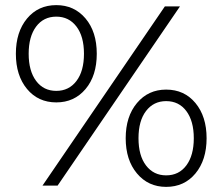

<svg xmlns="http://www.w3.org/2000/svg" viewBox="-20 -725 869 750"><path d="M200 -325Q129 -325 85.5 -377.5Q42 -430 42 -515Q42 -600 85.5 -652.5Q129 -705 200 -705Q270 -705 314 -653Q358 -601 358 -515Q358 -429 314 -377Q270 -325 200 -325ZM146 0 624 -700H683L205 0ZM200 -370Q249 -370 278.5 -408.5Q308 -447 308 -515Q308 -583 278.5 -621.5Q249 -660 200 -660Q150 -660 121 -621Q92 -582 92 -515Q92 -448 121 -409Q150 -370 200 -370ZM629 5Q559 5 515 -47.5Q471 -100 471 -185Q471 -270 515 -322.5Q559 -375 629 -375Q700 -375 743.5 -322.5Q787 -270 787 -185Q787 -100 743.5 -47.5Q700 5 629 5ZM629 -40Q679 -40 708 -79Q737 -118 737 -185Q737 -252 708 -291Q679 -330 629 -330Q580 -330 550.5 -291.5Q521 -253 521 -185Q521 -117 550.5 -78.5Q580 -40 629 -40Z"/></svg>

Font: Montserrat Alternates
Style: Regular
Weight: 400
Designer: Julieta Ulanovsky
Foundry: Julieta Ulanovsky
Version: Version 7.200;PS 007.200;hotconv 1.0.88;makeotf.lib2.5.64775